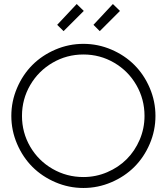

<svg xmlns="http://www.w3.org/2000/svg" viewBox="-20 -913 825 951"><path d="M294.9 -758.8 263.2 -790 359.9 -893.1 395 -858.9ZM474.1 -758.8 442.9 -790 539.1 -893.1 574.2 -858.9ZM393.1 -36.1Q455.1 -36.1 511 -60.1Q566.9 -84 607.4 -124.5Q647.9 -165 671.9 -220.9Q695.8 -276.9 695.8 -338.9Q695.8 -421.4 655.5 -491.5Q615.2 -561.5 545.4 -602.3Q475.6 -643.1 393.1 -643.1Q310.5 -643.1 240.5 -602.3Q170.4 -561.5 129.6 -491.5Q88.9 -421.4 88.9 -338.9Q88.9 -256.3 129.6 -186.5Q170.4 -116.7 240.5 -76.4Q310.5 -36.1 393.1 -36.1ZM254.6 -667.5Q320.8 -695.8 393.1 -695.8Q465.3 -695.8 531.5 -667.5Q597.7 -639.2 645.5 -591.3Q693.4 -543.5 721.7 -477.3Q750 -411.1 750 -338.9Q750 -266.6 721.7 -200.4Q693.4 -134.3 645.5 -86.4Q597.7 -38.6 531.5 -10.3Q465.3 18.1 393.1 18.1Q320.8 18.1 254.6 -10.3Q188.5 -38.6 140.6 -86.4Q92.8 -134.3 64.5 -200.4Q36.1 -266.6 36.1 -338.9Q36.1 -411.1 64.5 -477.3Q92.8 -543.5 140.6 -591.3Q188.5 -639.2 254.6 -667.5Z"/></svg>

Font: Rawengulk
Style: Demibold
Weight: 600
Version: Version 0.92